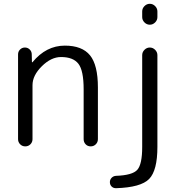

<svg xmlns="http://www.w3.org/2000/svg" viewBox="-20 -770 963 1010"><path d="M75 -38V-484Q75 -499 85.5 -509.5Q96 -520 111 -520Q126 -520 136.5 -509.5Q147 -499 147 -484L148 -443Q148 -442 149 -442Q150 -442 151 -443Q223 -530 321 -530Q412 -530 453.5 -479Q495 -428 495 -310V-38Q495 -22 484 -11Q473 0 457 0Q441 0 430.5 -11Q420 -22 420 -38V-300Q420 -399 392.5 -434.5Q365 -470 301 -470Q249 -470 200 -421.5Q151 -373 151 -322V-38Q151 -22 140 -11Q129 0 113 0Q97 0 86 -11Q75 -22 75 -38ZM728 -710Q728 -726 740 -738Q752 -750 768 -750Q784 -750 796 -738Q808 -726 808 -710V-680Q808 -664 796 -652Q784 -640 768 -640Q752 -640 740 -652Q728 -664 728 -680ZM590 220Q576 220 567 211Q558 202 558 188Q558 175 567 165.5Q576 156 590 155Q677 152 702.5 123Q728 94 728 3V-480Q728 -496 740 -508Q752 -520 768 -520Q784 -520 796 -508Q808 -496 808 -480V3Q808 127 764.5 171.5Q721 216 590 220Z"/></svg>

Font: Rounded Mplus 1c
Style: Regular
Weight: 400
Version: Version 1.059.20150529